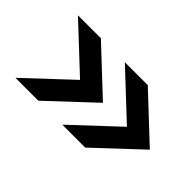

<svg xmlns="http://www.w3.org/2000/svg" viewBox="-53 -480 543 543"><g transform="rotate(45 219.0 -208.0)"><path d="M20.8 -83.3 154.2 -208.3 20.8 -333.3H112.5L245.8 -208.3L112.5 -83.3ZM208.3 -83.3 341.7 -208.3 208.3 -333.3H300L433.3 -208.3L300 -83.3Z"/></g></svg>

Font: co2trust
Style: Regular
Weight: 400
Designer: Kristian Moeller
Foundry: Dicotype
Version: Version 1.000